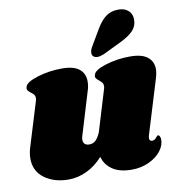

<svg xmlns="http://www.w3.org/2000/svg" viewBox="-85 -838 856 924"><g transform="rotate(-10 343.0 -376.0)"><path d="M594 -138Q592 -130 592 -126Q592 -119 595.5 -115Q599 -111 605 -111Q617 -111 625.5 -121.5Q634 -132 637 -132Q642 -132 645.5 -125.5Q649 -119 649 -110Q650 -82 629 -54.5Q608 -27 570 -9Q532 9 485 9Q426 9 391 -15Q356 -39 346 -78Q310 -38 266.5 -17.5Q223 3 178 3Q108 3 60.5 -31.5Q13 -66 13 -128Q13 -156 23 -186L87 -395Q90 -404 90 -410Q90 -421 85 -427.5Q80 -434 70 -441Q60 -449 56 -455Q52 -461 55 -471Q61 -494 118 -511.5Q175 -529 237 -529Q295 -529 322 -507Q349 -485 349 -447Q349 -424 342 -403L279 -195Q275 -184 275 -174Q275 -160 283 -153Q291 -146 304 -146Q323 -146 335 -157Q347 -168 359 -194L420 -395Q423 -404 423 -410Q423 -421 418 -427.5Q413 -434 404 -441Q394 -449 390 -455Q386 -461 389 -471Q394 -494 451 -511.5Q508 -529 570 -529Q628 -529 655.5 -507Q683 -485 683 -448Q683 -429 675 -403ZM554 -761Q585 -761 603 -744.5Q621 -728 621 -700Q621 -670 601 -648Q581 -626 536 -604L449 -562Q430 -554 417 -554Q405 -554 397.5 -560Q390 -566 390 -578Q390 -591 400 -608L443 -681Q467 -723 492.5 -742Q518 -761 554 -761Z"/></g></svg>

Font: Shrikhand
Style: Regular
Weight: 400
Italic angle: -14°
Version: Version 1.000;PS 1.000;hotconv 1.0.88;makeotf.lib2.5.647800